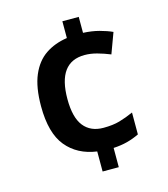

<svg xmlns="http://www.w3.org/2000/svg" viewBox="-110 -810 791 906"><g transform="rotate(-15 286.0 -357.0)"><path d="M359 -646Q402 -644 437.5 -634.5Q473 -625 499 -613L462 -513Q430 -526 399 -534.5Q368 -543 339 -543Q207 -543 207 -363Q207 -273 240.5 -230.5Q274 -188 337 -188Q383 -188 416 -197.5Q449 -207 485 -223V-116Q456 -102 425.5 -94Q395 -86 358 -84V10H279V-88Q185 -101 131.5 -166Q78 -231 78 -362Q78 -455 103 -513.5Q128 -572 173 -602.5Q218 -633 279 -642V-724H359Z"/></g></svg>

Font: Noto Sans Ethiopic SemiBold
Style: Regular
Weight: 600
Designer: Monotype Design Team
Foundry: Monotype Imaging Inc.
Version: Version 2.102; ttfautohint (v1.8.4.7-5d5b)